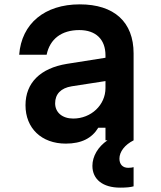

<svg xmlns="http://www.w3.org/2000/svg" viewBox="-20 -644 740 881"><path d="M531 217C560 217 579 215 593 211V123C586 125 579 126 568 126C543 126 528 110 528 84C528 52 553 20 593 0V-399C593 -543 504 -624 346 -624C185 -624 79 -536 68 -393H194C209 -465 262 -506 344 -506C420 -506 464 -463 464 -390V-379L287 -351C165 -331 97 -264 97 -161C97 -56 170 15 282 15C354 15 402 -10 431 -58H464V0H473C430 29 404 73 404 117C404 179 452 217 531 217ZM233 -170C233 -212 259 -240 309 -248L464 -272V-240C464 -162 398 -100 316 -100C266 -100 233 -128 233 -170Z"/></svg>

Font: Martian Mono Std Md
Style: Regular
Weight: 500
Monospace: yes
Designer: Roman Shamin
Foundry: Evil Martians
Version: Version 1.000